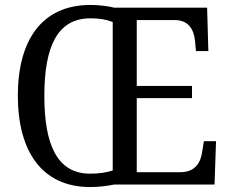

<svg xmlns="http://www.w3.org/2000/svg" viewBox="-20 -745 930 775"><path d="M344 10C373 10 414 6 440 0H846L852 -175H803L796 -132C790 -88 767 -50 708 -50H532V-349H755V-398H532V-664H685C741 -664 762 -626 767 -582L771 -539H821L816 -714H441C416 -721 375 -725 345 -725C147 -725 52 -580 52 -359C52 -137 147 10 344 10ZM344 -44C211 -44 159 -160 159 -358C159 -556 211 -671 345 -671C382 -671 411 -666 435 -656V-57C411 -49 381 -44 344 -44Z"/></svg>

Font: Noto Serif Ethiopic SemiCondensed
Style: Regular
Weight: 400
Width: 4
Designer: Monotype Design Team
Foundry: Monotype Imaging Inc.
Version: Version 2.102